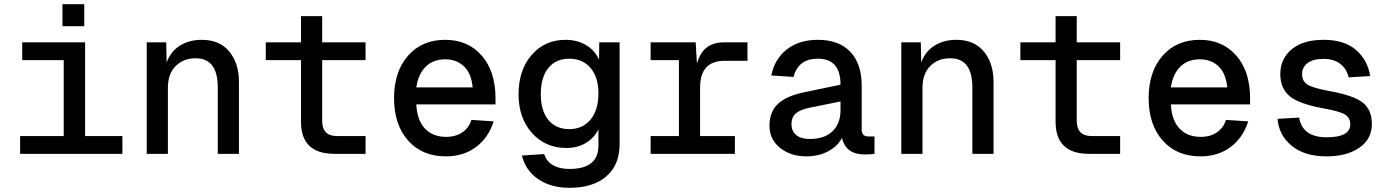

<svg xmlns="http://www.w3.org/2000/svg" viewBox="-20 -734 6640 916"><path d="M278 -609V-714H382V-609ZM76 0V-85H284V-447H86V-532H386V-85H564V0Z M680 0V-532H773L775 -436Q795 -490 839.5 -517Q884 -544 942 -544Q1028 -544 1074 -488Q1120 -432 1120 -343V0H1019V-317Q1019 -456 913 -456Q855 -456 818 -419Q781 -382 781 -315V0Z M1576 0Q1416 0 1416 -153V-447H1248V-532H1416V-657H1517V-532H1724V-447H1517V-158Q1517 -85 1587 -85H1724V0Z M2107 12Q1994 12 1927 -63.5Q1860 -139 1860 -266Q1860 -392 1926.5 -468Q1993 -544 2104 -544Q2212 -544 2278 -469Q2344 -394 2344 -264V-236H1966Q1970 -160 2007.5 -120.5Q2045 -81 2108 -81Q2154 -81 2185.5 -102.5Q2217 -124 2229 -162L2335 -155Q2311 -78 2251.5 -33Q2192 12 2107 12ZM1966 -317H2235Q2229 -383 2194 -417Q2159 -451 2104 -451Q2047 -451 2011.5 -416.5Q1976 -382 1966 -317Z M2697 162Q2608 162 2547.5 120.5Q2487 79 2470 8L2576 1Q2600 72 2697 72Q2835 72 2835 -39V-117Q2815 -76 2775 -52Q2735 -28 2682 -28Q2582 -28 2518 -99.5Q2454 -171 2454 -284Q2454 -400 2516.5 -472Q2579 -544 2678 -544Q2734 -544 2776.5 -518.5Q2819 -493 2838 -449L2839 -532H2936V-46Q2936 53 2872.5 107.5Q2809 162 2697 162ZM2696 -118Q2759 -118 2796.5 -162.5Q2834 -207 2835 -285Q2836 -364 2798 -409Q2760 -454 2696 -454Q2632 -454 2596 -409.5Q2560 -365 2560 -285Q2560 -206 2596 -162Q2632 -118 2696 -118Z M3084 0V-85H3219V-447H3084V-532H3299L3305 -430Q3332 -532 3433 -532H3546V-444H3437Q3320 -444 3320 -316V-85H3486V0Z M3828 12Q3752 12 3701.5 -28.5Q3651 -69 3651 -134Q3651 -201 3692 -239Q3733 -277 3818 -294L3990 -330Q3990 -454 3882 -454Q3788 -454 3766 -367L3660 -374Q3675 -452 3733.5 -498Q3792 -544 3882 -544Q3983 -544 4037 -486.5Q4091 -429 4091 -326V-116Q4091 -83 4122 -83H4152V0Q4128 3 4106 3Q4015 3 3997 -76Q3976 -36 3930.5 -12Q3885 12 3828 12ZM3843 -71Q3914 -71 3952 -108Q3990 -145 3990 -209V-250L3842 -220Q3795 -210 3775.5 -192Q3756 -174 3756 -142Q3756 -108 3779 -89.5Q3802 -71 3843 -71Z M4280 0V-532H4373L4375 -436Q4395 -490 4439.5 -517Q4484 -544 4542 -544Q4628 -544 4674 -488Q4720 -432 4720 -343V0H4619V-317Q4619 -456 4513 -456Q4455 -456 4418 -419Q4381 -382 4381 -315V0Z M5176 0Q5016 0 5016 -153V-447H4848V-532H5016V-657H5117V-532H5324V-447H5117V-158Q5117 -85 5187 -85H5324V0Z M5707 12Q5594 12 5527 -63.5Q5460 -139 5460 -266Q5460 -392 5526.5 -468Q5593 -544 5704 -544Q5812 -544 5878 -469Q5944 -394 5944 -264V-236H5566Q5570 -160 5607.5 -120.5Q5645 -81 5708 -81Q5754 -81 5785.5 -102.5Q5817 -124 5829 -162L5935 -155Q5911 -78 5851.5 -33Q5792 12 5707 12ZM5566 -317H5835Q5829 -383 5794 -417Q5759 -451 5704 -451Q5647 -451 5611.5 -416.5Q5576 -382 5566 -317Z M6308 12Q6204 12 6142.5 -38.5Q6081 -89 6075 -167L6178 -173Q6194 -79 6309 -79Q6422 -79 6422 -141Q6422 -172 6397 -187.5Q6372 -203 6294 -217Q6178 -238 6133 -275Q6088 -312 6088 -381Q6088 -453 6142 -498.5Q6196 -544 6295 -544Q6394 -544 6449.5 -495.5Q6505 -447 6517 -371L6414 -365Q6405 -405 6374.5 -429Q6344 -453 6295 -453Q6244 -453 6218 -433Q6192 -413 6192 -381Q6192 -346 6218.5 -330Q6245 -314 6320 -300Q6438 -279 6481.5 -244.5Q6525 -210 6525 -142Q6525 -71 6465.5 -29.5Q6406 12 6308 12Z"/></svg>

Font: Txt Mono Medium
Style: Regular
Weight: 500
Monospace: yes
Designer: Open Source
Foundry: XRLN
Version: Version 1.0